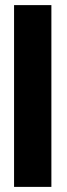

<svg xmlns="http://www.w3.org/2000/svg" viewBox="-20 -731 261 751"><path d="M35 0H181V-711H35Z"/></svg>

Font: Asimov Pro
Style: Bd
Weight: 700
Designer: Google
Version: Version 2.000980; 2014